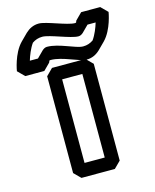

<svg xmlns="http://www.w3.org/2000/svg" viewBox="-121 -867 792 983"><g transform="rotate(-15 275.0 -375.0)"><path d="M190 -659C180 -659 172 -654 165 -648L130 -613H87C94 -637 108 -673 126 -698C142 -709 159 -715 180 -715C219 -715 319 -669 360 -669C370 -669 378 -674 385 -680L420 -715H463C456 -691 442 -655 424 -630C408 -619 391 -613 370 -613C331 -613 254 -659 190 -659ZM190 -589C254 -589 331 -543 370 -543C399 -543 422 -555 441 -573L443 -575L478 -610C527 -660 541 -750 541 -750L506 -785H405L370 -750C370 -750 368 -746 366 -740C365 -740 362 -739 360 -739C319 -739 219 -785 180 -785C151 -785 128 -773 109 -755L107 -753L72 -718C23 -668 9 -578 9 -578L44 -543H145L180 -578C180 -578 182 -582 184 -588C185 -588 188 -589 190 -589ZM222 -478H329V-35H222ZM187 -548 152 -513V0L187 35H364L399 0V-513L364 -548Z"/></g></svg>

Font: Hussar Press
Style: Bold
Weight: 700
Foundry: Cannot Into Space Fonts
Version: Version 1.43